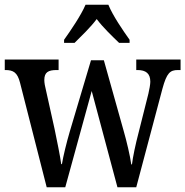

<svg xmlns="http://www.w3.org/2000/svg" viewBox="-20 -786 778 806"><path d="M249 -619V-606H293C322 -635 360 -671 386 -706C412 -671 451 -634 480 -606H524V-619C497 -657 453 -721 435 -766H339C320 -721 276 -657 249 -619ZM64 -439 176 0H254L365 -404L473 0H552L662 -414C680 -480 694 -492 727 -492H738V-536H552V-492H557C593 -492 611 -477 611 -443C611 -432 607 -410 603 -393L563 -234C548 -177 538 -128 534 -96H531C527 -128 511 -196 499 -237L416 -533H362L273 -234C260 -190 245 -129 240 -97H237C233 -128 219 -197 209 -245L173 -407C169 -422 166 -439 166 -450C166 -483 183 -492 218 -492H226V-536H0V-492H2C36 -492 53 -482 64 -439Z"/></svg>

Font: Noto Serif Devanagari Condensed Medium
Style: Regular
Weight: 500
Width: 3
Designer: Universal Thirst, Indian Type Foundry and the Monotype Design Team
Foundry: Monotype Imaging Inc.
Version: Version 2.004